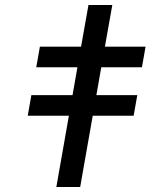

<svg xmlns="http://www.w3.org/2000/svg" viewBox="-20 -745 640 765"><path d="M254.5 -284H90.5L105 -366H269L288.5 -477H124.5L139 -559H303L332.5 -725H427.5L398 -559H560L545.5 -477H383.5L364 -366H527L512.5 -284H349.5L299.5 0H204.5Z"/></svg>

Font: JuliaMono
Style: Bold Italic
Weight: 700
Italic angle: -9°
Monospace: yes
Designer: cormullion
Foundry: corm
Version: Version 0.057; ttfautohint (v1.8.4)